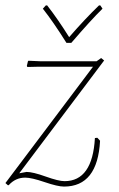

<svg xmlns="http://www.w3.org/2000/svg" viewBox="-26 -678 439 708"><path d="M344 -658 352 -646Q310 -605 237 -520H219Q170 -598 132 -646L143 -658H148Q187 -608 229 -541Q288 -609 339 -658ZM347 -464 358 -455 45 -39 72 -44Q95 -44 142.5 -27Q190 -10 212 -10Q315 -10 324 -169L333 -170L343 -159Q334 10 210 10Q187 10 138.5 -6.5Q90 -23 67 -23Q31 -23 6 5H3L-6 -3L317 -432H117L75 -431L73 -435L77 -452L79 -454L125 -452H330Z"/></svg>

Font: Alegreya Sans Thin
Style: Italic
Weight: 100
Italic angle: -7°
Designer: Juan Pablo del Peral
Foundry: Huerta Tipografica
Version: Version 2.007